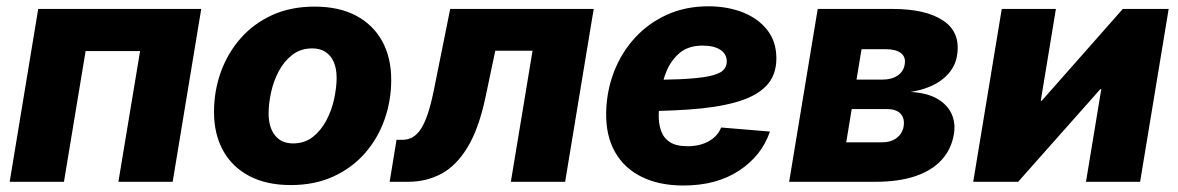

<svg xmlns="http://www.w3.org/2000/svg" viewBox="-20 -569 3688 601"><path d="M609.9 -541 520.5 0H350.6L418.5 -409.2H248L180.2 0H10.3L99.6 -541Z M890.1 10.3Q814 10.3 760.3 -18.1Q706.5 -46.4 678.2 -97.9Q649.9 -149.4 649.9 -218.3Q649.9 -284.7 671.4 -344Q692.9 -403.3 733.6 -449.5Q774.4 -495.6 832.5 -522Q890.6 -548.3 964.8 -548.3Q1041 -548.3 1094.5 -520Q1147.9 -491.7 1176.3 -440.2Q1204.6 -388.7 1204.6 -319.3Q1204.6 -253.9 1183.6 -194.6Q1162.6 -135.3 1122.1 -89.1Q1081.5 -43 1023.2 -16.4Q964.8 10.3 890.1 10.3ZM897.5 -120.1Q933.6 -120.1 959.5 -140.6Q985.4 -161.1 1002 -192.9Q1018.6 -224.6 1026.1 -260Q1033.7 -295.4 1033.7 -325.2Q1033.7 -354.5 1024.7 -375Q1015.6 -395.5 998.8 -406.5Q981.9 -417.5 957.5 -417.5Q921.4 -417.5 895.3 -397.5Q869.1 -377.4 852.5 -345.9Q835.9 -314.5 828.4 -279.3Q820.8 -244.1 820.8 -213.9Q820.8 -170.4 840.8 -145.3Q860.8 -120.1 897.5 -120.1Z M1199.7 0 1221.2 -131.3H1239.3Q1257.3 -131.3 1271.7 -139.6Q1286.1 -147.9 1297.9 -166Q1309.6 -184.1 1319.6 -214.4Q1329.6 -244.6 1338.4 -288.6L1389.2 -541H1838.4L1749 0H1579.1L1647 -410.2H1530.3L1500 -266.1Q1479 -166.5 1443.8 -108.4Q1408.7 -50.3 1361.6 -25.1Q1314.5 0 1258.3 0Z M2119.1 11.7Q2043.5 11.7 1988.5 -15.4Q1933.6 -42.5 1904.8 -93.8Q1876 -145 1877.4 -217.3Q1878.9 -285.2 1902.3 -345.2Q1925.8 -405.3 1968 -451.2Q2010.3 -497.1 2068.4 -523.2Q2126.5 -549.3 2197.3 -549.3Q2256.8 -549.3 2305.2 -530.3Q2353.5 -511.2 2381.8 -474.9Q2410.2 -438.5 2410.2 -386.2Q2410.2 -332.5 2377.9 -299.6Q2345.7 -266.6 2284.2 -249.3Q2222.7 -231.9 2135 -226.1Q2047.4 -220.2 1936 -220.2L1952.1 -318.4Q2047.9 -318.4 2107.2 -321Q2166.5 -323.7 2198.5 -330.3Q2230.5 -336.9 2242.7 -348.1Q2254.9 -359.4 2254.9 -376.5Q2254.9 -399.9 2234.9 -413.1Q2214.8 -426.3 2179.2 -426.3Q2135.3 -426.3 2108.2 -403.8Q2081.1 -381.3 2066.9 -347.4Q2052.7 -313.5 2047.6 -277.3Q2042.5 -241.2 2042 -213.4Q2041 -184.6 2048.6 -161.4Q2056.2 -138.2 2075.9 -124.8Q2095.7 -111.3 2132.3 -111.3Q2170.9 -111.3 2198.7 -127Q2226.6 -142.6 2237.3 -169.9L2390.1 -157.2Q2364.3 -81.5 2293.5 -34.9Q2222.7 11.7 2119.1 11.7Z M2450.2 0 2539.6 -541H2773.9Q2878.9 -541 2933.3 -503.9Q2987.8 -466.8 2975.6 -394.5Q2968.8 -352.1 2931.4 -321.8Q2894 -291.5 2830.1 -281.2Q2882.8 -278.3 2914.8 -259.3Q2946.8 -240.2 2959.2 -211.4Q2971.7 -182.6 2965.8 -148.9Q2958 -101.6 2927.2 -68.1Q2896.5 -34.7 2844.5 -17.3Q2792.5 0 2721.2 0ZM2628.9 -123.5H2740.2Q2768.1 -123.5 2786.1 -136.7Q2804.2 -149.9 2808.6 -173.3Q2812.5 -198.2 2799.1 -212.9Q2785.6 -227.5 2757.3 -227.5H2646ZM2661.1 -319.8H2742.2Q2771 -319.8 2789.8 -332.5Q2808.6 -345.2 2812 -367.7Q2815.9 -390.6 2800 -402.8Q2784.2 -415 2753.4 -415H2676.8Z M3548.8 0H3379.4L3427.2 -290H3424.3L3167 0H3026.4L3115.7 -541H3285.2L3237.8 -253.4H3240.7L3494.6 -541H3638.2Z"/></svg>

Font: Inter 17pt ExtraBold
Style: Italic
Weight: 800
Italic angle: -9.3988°
Version: Version 4.001;git-66647c0bb